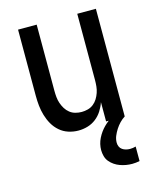

<svg xmlns="http://www.w3.org/2000/svg" viewBox="-112 -597 724 896"><g transform="rotate(-15 250.0 -148.5)"><path d="M213 8Q189 8 165.5 0.5Q142 -7 123.5 -23Q105 -39 93 -60Q81 -81 74 -104.5Q67 -128 64.5 -152Q62 -176 62 -200V-520H152V-200Q152 -185 153.5 -169.5Q155 -154 160 -139.5Q165 -125 173 -112Q181 -99 193 -89.5Q205 -80 220 -76Q235 -72 250 -72Q265 -72 280 -76Q295 -80 307 -89.5Q319 -99 327 -112Q335 -125 340 -139.5Q345 -154 346.5 -169.5Q348 -185 348 -200V-520H438V0H348V-93Q341 -72 328.5 -52.5Q316 -33 298 -19Q280 -5 258 1.5Q236 8 213 8ZM415 223Q400 223 385.5 220.5Q371 218 357 213Q343 208 330.5 199.5Q318 191 308.5 179.5Q299 168 295 153Q291 138 291 124Q291 94 304.5 67Q318 40 338.5 19.5Q359 -1 384.5 -16Q410 -31 438 -41V0Q424 9 412.5 21Q401 33 392 47Q383 61 376.5 76.5Q370 92 370 109Q370 119 374 128Q378 137 386 142.5Q394 148 403.5 150.5Q413 153 423 153Q430 153 437 152Q444 151 451 149V219Q442 221 433 222Q424 223 415 223Z"/></g></svg>

Font: Iosevka Term Curly Medium
Style: Regular
Weight: 500
Designer: Belleve Invis
Foundry: Belleve Invis
Version: Version 32.3.0